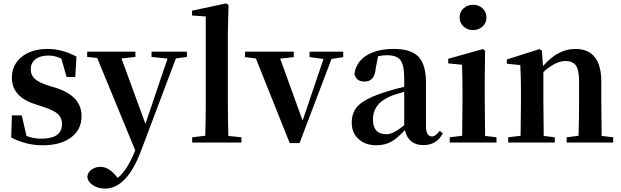

<svg xmlns="http://www.w3.org/2000/svg" viewBox="-20 -839 3656 1130"><path d="M312 -321Q460 -272 460 -156Q460 -78 401 -32Q339 16 231 16Q133 16 46 -30L50 -160H108L136 -39Q174 -23 223 -23Q345 -23 345 -109Q345 -143 324 -165Q301 -188 244 -207L189 -225Q50 -269 50 -381Q50 -456 105 -502Q162 -551 262 -551Q345 -551 430 -506L423 -386H372L341 -494Q305 -512 265 -512Q216 -512 188 -490Q161 -468 161 -431Q161 -398 182 -378Q204 -355 260 -337Z M1080 -504 1015 -495 810 49Q726 271 598 271Q557 271 527 251Q495 230 494 199Q498 172 522 157Q543 143 571 143Q617 143 659 192L673 208Q729 163 776 46L552 -498L493 -504V-535H777V-504L695 -495L836 -110L966 -494L872 -504V-535H1080Z M1401 -31V0H1111V-31L1188 -40Q1191 -135 1191 -235V-742L1110 -748V-776L1311 -819L1325 -810L1321 -651V-235Q1321 -135 1324 -39Z M2000 -503 1931 -492 1743 3H1685L1486 -495L1422 -503V-535H1709V-503L1629 -494L1761 -129L1884 -492L1802 -503V-535H2000Z M2359 -299 2337 -292 2317 -286Q2295 -280 2284 -275Q2175 -232 2175 -136Q2175 -49 2255 -49Q2295 -49 2359 -102ZM2586 -54Q2550 15 2472 15Q2384 15 2363 -73Q2317 -25 2286 -7Q2247 16 2195 16Q2131 16 2091 -20Q2050 -56 2050 -118Q2050 -182 2092 -221Q2137 -263 2250 -298Q2297 -314 2359 -328V-379Q2359 -457 2336 -486Q2314 -514 2257 -514Q2232 -514 2205 -508L2191 -436Q2185 -359 2126 -359Q2075 -359 2066 -405Q2076 -473 2136 -512Q2198 -551 2301 -551Q2399 -551 2443 -505Q2487 -459 2487 -354V-96Q2487 -36 2523 -36Q2543 -36 2568 -69Z M2708 -683Q2685 -704 2685 -736Q2685 -769 2708 -790Q2731 -811 2764 -811Q2797 -811 2820 -790Q2843 -769 2843 -736Q2843 -704 2820 -683Q2797 -662 2764 -662Q2731 -662 2708 -683ZM2902 -31V0H2627V-31L2700 -40Q2702 -154 2702 -235V-306Q2702 -383 2699 -458L2618 -466V-493L2821 -550L2835 -541L2833 -385V-235Q2833 -153 2835 -39Z M3589 -31V0H3315V-31L3385 -40Q3388 -124 3388 -235V-363Q3388 -427 3369 -454Q3350 -480 3309 -480Q3249 -480 3178 -415V-235Q3178 -153 3180 -39L3245 -31V0H2971V-31L3044 -40Q3046 -154 3046 -235V-307Q3046 -392 3042 -456L2963 -464V-489L3155 -550L3169 -541L3176 -450Q3263 -551 3366 -551Q3519 -551 3519 -357V-235Q3519 -153 3521 -39Z"/></svg>

Font: `n[OS CN
Style: <[WOS[P|ûg*[NI>           
Weight: 700
Designer: Ryoko NISHIZUKA ¬âXZm¬º[P (kana & ideographs); Frank Grie√ühammer (Latin, Greek & Cyrillic); Wenlong ZHANG _ e¬á¬ü¬ô (b
Foundry: Adobe Systems Incorporated
Version: Version 1.00 April 7, 2017, initial release